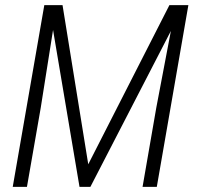

<svg xmlns="http://www.w3.org/2000/svg" viewBox="-20 -731 770 751"><path d="M224.6 -710.9 325.2 -88.4 642.6 -710.9H716.8L593.3 0H537.6L591.3 -309.6L648.4 -609.9L333.5 0H291L187.5 -613.8L139.2 -308.6L85.4 0H29.8L153.3 -710.9Z"/></svg>

Font: TypoPRO Roboto
Style: Italic
Weight: 300
Italic angle: -12°
Designer: Google
Version: Version 2.136; 2016